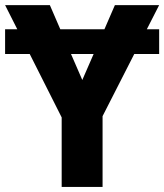

<svg xmlns="http://www.w3.org/2000/svg" viewBox="-20 -734 645 754"><path d="M258.8 -522H347.7L303.2 -419.9ZM556.6 -619.1 605 -713.9H431.2L390.1 -619.1H216.8L175.8 -713.9H0L47.9 -619.1H0V-522H96.7L222.2 -272.9V0H382.8V-277.8L507.3 -522H605V-619.1Z"/></svg>

Font: Avrile Sans
Style: Bold
Weight: 700
Designer: Monotype Design Team, Google (font), Stefan Peev (BGR Cyrillic), Cristiano Sobral (main changes)
Foundry: The Avrile Sans Project Authors
Version: Version 3.110